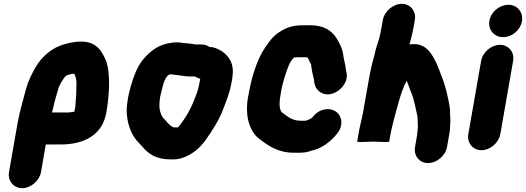

<svg xmlns="http://www.w3.org/2000/svg" viewBox="-20 -767 2745 1002"><path d="M363 -382C364 -382 366 -382 367 -383C375 -369 379 -352 379 -331C379 -293 377 -251 373 -209L368 -184C359 -183 347 -181 338 -180H251C253 -188 255 -195 257 -202L264 -232C269 -251 275 -273 281 -292C286 -320 303 -343 316 -363C320 -366 328 -376 334 -376C344 -378 352 -382 363 -382ZM96 215C141 215 186 176 194 131L219 -13H296C423 -13 515 -65 535 -180C550 -266 558 -381 534 -448C513 -499 484 -550 404 -550C382 -550 361 -547 342 -543L319 -537C252 -519 199 -474 165 -415C147 -382 129 -350 117 -307C102 -249 84 -192 72 -126L27 131C19 176 51 215 96 215Z M1025 -356 1020 -330C1014 -293 1002 -268 990 -237C970 -187 941 -140 910 -103H909C908 -102 908 -102 907 -102H887C863 -111 851 -133 834 -149C827 -155 824 -164 820 -174C810 -195 810 -228 816 -263C827 -301 833 -360 862 -377C862 -378 863 -378 864 -378C867 -379 869 -379 872 -379H873C879 -378 887 -377 897 -376C921 -374 947 -368 971 -368H997C1006 -363 1014 -359 1025 -356ZM895 -546C845 -542 810 -530 776 -504C740 -477 710 -441 690 -395C665 -337 636 -236 642 -171C647 -108 669 -56 706 -20L719 -6C753 35 792 65 873 65C894 66 913 63 929 58C981 41 1021 8 1053 -36C1087 -84 1125 -142 1147 -203C1161 -241 1178 -280 1186 -326L1191 -350C1193 -359 1193 -368 1194 -376C1202 -441 1168 -485 1125 -507C1111 -514 1094 -522 1073 -522C1061 -531 1046 -535 1030 -535H1000C999 -535 998 -535 995 -536C979 -539 959 -541 942 -542C927 -544 917 -546 895 -546Z M1601 21C1602 21 1602 21 1603 20C1657 10 1707 -29 1738 -68C1791 -132 1748 -209 1675 -196C1647 -191 1627 -176 1609 -153C1599 -145 1589 -142 1576 -137H1543C1542 -137 1540 -137 1538 -138C1530 -138 1524 -139 1518 -141L1507 -145C1486 -152 1470 -168 1452 -180C1451 -181 1449 -182 1448 -184C1438 -201 1437 -229 1442 -259L1450 -307C1456 -330 1462 -356 1470 -378C1480 -409 1492 -448 1515 -467C1520 -468 1525 -468 1529 -468H1581C1583 -467 1585 -465 1587 -464C1594 -454 1594 -444 1603 -433C1606 -405 1612 -378 1618 -353L1621 -332C1627 -297 1664 -262 1717 -279C1754 -291 1797 -334 1789 -385L1785 -405C1783 -430 1774 -456 1771 -482C1767 -516 1749 -547 1734 -571C1711 -607 1668 -635 1603 -635H1558C1496 -635 1462 -617 1424 -590C1393 -566 1370 -529 1348 -494C1316 -436 1293 -361 1279 -283L1274 -258C1266 -211 1268 -166 1277 -133C1287 -96 1306 -61 1336 -40C1381 -6 1431 30 1514 30H1544C1565 30 1584 27 1601 21Z M1978 -663 1966 -597 1960 -571C1955 -551 1944 -523 1939 -501C1937 -492 1935 -482 1931 -469C1922 -438 1913 -399 1907 -364L1876 -188C1870 -152 1859 -114 1853 -80L1844 -28C1844 -25 1872 -25 1928 -28C1983 -25 2011 -25 2011 -28L2013 -40C2018 -67 2025 -104 2033 -132C2049 -194 2074 -296 2102 -345C2107 -336 2111 -326 2114 -316C2120 -298 2126 -284 2133 -266C2141 -242 2153 -187 2158 -162C2161 -147 2159 -122 2161 -106C2159 -93 2159 -76 2157 -64L2146 0C2138 46 2169 84 2214 84C2259 84 2305 46 2313 0L2324 -64C2326 -73 2328 -82 2328 -92C2329 -117 2332 -140 2329 -162C2329 -182 2329 -202 2325 -219C2321 -247 2305 -314 2295 -341L2284 -371C2273 -398 2263 -430 2249 -454C2227 -498 2193 -547 2117 -535C2124 -562 2132 -590 2137 -618L2145 -663C2153 -708 2122 -747 2077 -747C2032 -747 1986 -708 1978 -663Z M2491 -450 2424 -67C2416 -22 2448 17 2493 17C2538 17 2583 -22 2591 -67L2658 -450C2666 -495 2634 -533 2589 -533C2544 -533 2499 -495 2491 -450ZM2534 -659C2526 -612 2559 -573 2606 -573C2652 -573 2696 -610 2704 -656C2712 -703 2680 -742 2633 -742C2587 -742 2542 -705 2534 -659Z"/></svg>

Font: Blanket
Style: BlkObl
Weight: 900
Foundry: Cannot Into Space Fonts
Version: Version 0.9